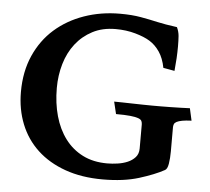

<svg xmlns="http://www.w3.org/2000/svg" viewBox="-52 -778 924 846"><g transform="rotate(5 410.0 -355.0)"><path d="M432 -653Q374 -653 330 -630Q286 -607 256 -568.5Q226 -530 211 -479Q196 -428 196 -372Q196 -305 212 -248Q228 -191 259.5 -149Q291 -107 337.5 -83.5Q384 -60 446 -60Q468 -60 492 -63.5Q516 -67 536 -75.5Q556 -84 569.5 -99Q583 -114 583 -138V-244Q583 -252 580 -259Q577 -266 565 -270.5Q553 -275 529.5 -277.5Q506 -280 466 -280L453 -334Q468 -334 489.5 -333.5Q511 -333 534.5 -332.5Q558 -332 581 -331.5Q604 -331 623 -331Q639 -331 659.5 -331Q680 -331 702 -331.5Q724 -332 746.5 -332.5Q769 -333 788 -334L800 -280Q774 -279 758.5 -276Q743 -273 734.5 -268.5Q726 -264 723.5 -257.5Q721 -251 721 -244V-137Q721 -107 717 -82.5Q713 -58 702 -53Q660 -30 592.5 -9Q525 12 432 12Q339 12 266 -14Q193 -40 142.5 -87Q92 -134 66 -199Q40 -264 40 -341Q40 -431 71.5 -502Q103 -573 158 -621.5Q213 -670 287 -696Q361 -722 446 -722Q498 -722 537.5 -715Q577 -708 612 -700Q630 -696 650.5 -692.5Q671 -689 700 -685Q709 -666 710.5 -646.5Q712 -627 712 -600Q712 -550 706 -492L656 -501Q648 -543 629 -571Q610 -599 584 -615Q560 -630 519.5 -641.5Q479 -653 432 -653Z"/></g></svg>

Font: Lusitana
Style: Bold
Weight: 700
Designer: Ana Paula Megda
Foundry: Ana Paula Megda
Version: Version 1.000; ttfautohint (v1.1) -l 8 -r 50 -G 200 -x 14 -D